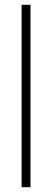

<svg xmlns="http://www.w3.org/2000/svg" viewBox="-20 -780 216 800"><path d="M107 0V-760H70V0Z"/></svg>

Font: Noto Sans Telugu ExtraCondensed ExtraLight
Style: Regular
Weight: 200
Width: 2
Designer: Jelle Bosma - Monotype Design Team
Foundry: Monotype Imaging Inc.
Version: Version 2.005